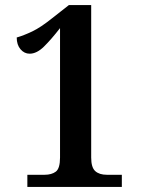

<svg xmlns="http://www.w3.org/2000/svg" viewBox="-20 -738 559 758"><path d="M88 0V-48H156Q184 -48 200.5 -60.5Q217 -73 217 -116V-627Q182 -582 153.5 -554Q125 -526 97 -526Q76 -526 61 -543.5Q46 -561 46 -590Q74 -598 107.5 -614Q141 -630 187 -667L252 -718H340V-116Q340 -77 356 -62.5Q372 -48 402 -48H461V0Z"/></svg>

Font: Noto Serif Thai SemiCondensed SemiBold
Style: Regular
Weight: 600
Width: 4
Designer: Monotype Design Team
Foundry: Monotype Imaging Inc.
Version: Version 2.002; ttfautohint (v1.8.4.7-5d5b)